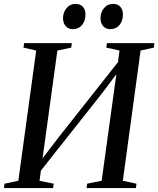

<svg xmlns="http://www.w3.org/2000/svg" viewBox="-28 -964 810 984"><path d="M-7.5 0 -5 -22.5 66 -37.5 157.5 -705 92.5 -720 95.5 -743H340L337 -720L266 -705L184.5 -111.5L164.5 -119L274.5 -263L604 -680L571.5 -607.5L584.5 -705L517 -720L520 -743H763L760.5 -720L692.5 -705L601.5 -37.5L671.5 -22.5L668.5 0H415.5L418.5 -22.5L493 -37.5L573 -618L594.5 -619L500.5 -493L153.5 -54L187.5 -132L174.5 -37.5L247 -22.5L244 0ZM345 -814.5Q322.5 -814.5 308.8 -830Q295 -845.5 295 -872Q295.5 -901 313.2 -922.5Q331 -944 359 -944Q384.5 -944 397.5 -928.5Q410.5 -913 410 -890.5Q410 -857 392.5 -835.8Q375 -814.5 345 -814.5ZM537 -814.5Q514.5 -814.5 500.8 -830Q487 -845.5 487 -872Q487.5 -901 505 -922.5Q522.5 -944 550.5 -944Q576.5 -944 589.2 -928.5Q602 -913 602 -890.5Q602 -857 584.5 -835.8Q567 -814.5 537 -814.5Z"/></svg>

Font: Merriweather 120pt
Style: Italic
Weight: 400
Italic angle: -7.8°
Version: Version 2.101